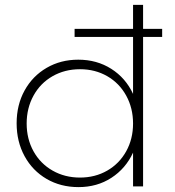

<svg xmlns="http://www.w3.org/2000/svg" viewBox="-20 -762 715 785"><path d="M643 -611H565V0H524V-138Q494 -73 435.5 -35Q377 3 301 3Q228 3 170.5 -30.5Q113 -64 80.5 -123.5Q48 -183 48 -258Q48 -333 80.5 -392Q113 -451 170.5 -484.5Q228 -518 300 -518Q376 -518 435 -480.5Q494 -443 524 -378V-611H285V-644H524V-742H565V-644H643ZM524 -257Q524 -320 496 -371Q468 -422 418.5 -450.5Q369 -479 307 -479Q245 -479 195 -450.5Q145 -422 117 -371Q89 -320 89 -257Q89 -194 117 -143.5Q145 -93 195 -64.5Q245 -36 307 -36Q369 -36 418.5 -64.5Q468 -93 496 -143.5Q524 -194 524 -257Z"/></svg>

Font: Montserrat arm2 ExtraLight
Style: Regular
Weight: 275
Designer: Julieta Ulanovsky
Foundry: Julieta Ulanovsky
Version: Version 6.000